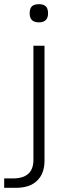

<svg xmlns="http://www.w3.org/2000/svg" viewBox="-80 -719 310 919"><path d="M-18 135Q80 135 80 46V-500H133V51Q133 111 98 145.5Q63 180 -4 180H-60V135ZM150 -655Q150 -612 106 -612Q62 -612 62 -655Q62 -678 72.5 -688.5Q83 -699 106 -699Q129 -699 139.5 -688.5Q150 -678 150 -655Z"/></svg>

Font: Fivo Sans Light
Style: Regular
Weight: 300
Designer: Alexander Slobzheninov
Foundry: Alexander Slobzheninov
Version: 1.0